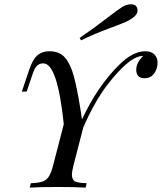

<svg xmlns="http://www.w3.org/2000/svg" viewBox="-20 -856 739 876"><path d="M601.6 -538.6Q601.6 -569.3 633.3 -601.1H630.4Q606 -599.6 575.7 -579.1Q524.4 -541 467.8 -466.3Q411.1 -391.6 359.9 -274.4L316.4 -106Q308.1 -74.2 308.1 -58.6Q308.1 -43 316.9 -32.2Q325.7 -21.5 375.5 -20L370.6 0Q325.2 -2.9 242.2 -2.9Q159.2 -2.9 115.7 0L120.6 -20Q156.7 -21.5 174.8 -27.8Q192.9 -34.2 203.6 -51.8Q214.4 -69.3 223.6 -106L271 -289.6Q242.2 -566.9 177.7 -566.9Q160.2 -566.9 148.9 -556.2Q137.7 -545.4 129.4 -520L101.6 -438H79.6L112.3 -535.2Q123 -566.4 134.8 -585Q158.7 -622.1 205.1 -622.1Q252 -622.1 276.9 -592.8Q301.8 -563.5 316.4 -509.8Q331.1 -456.1 346.7 -359.9L354 -311Q424.3 -462.4 524.4 -561Q586.4 -622.1 642.6 -622.1Q671.9 -622.1 685.5 -606.4Q699.2 -590.8 698.7 -572.3Q699.2 -553.7 692.4 -537.6Q676.8 -499 639.2 -499Q601.6 -499 601.6 -538.6ZM578.1 -836.4Q607.4 -836.4 607.4 -806.6Q607.4 -785.2 567.4 -762.7Q547.9 -752 478.5 -726.6Q409.2 -701.2 350.1 -671.9L343.3 -683.1Q401.4 -722.2 460.9 -768.1Q520.5 -814 539.1 -825.2Q558.6 -836.4 578.1 -836.4Z"/></svg>

Font: PlayfairDisplaySC-Italic
Style: Italic
Weight: 400
Italic angle: -14°
Designer: Claus Eggers Sørensen
Foundry: Claus Eggers Sørensen
Version: Version 1.004;PS 001.004;hotconv 1.0.70;makeotf.lib2.5.58329